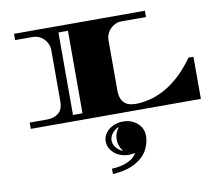

<svg xmlns="http://www.w3.org/2000/svg" viewBox="-104 -774 1458 1293"><g transform="rotate(-10 624.5 -127.0)"><path d="M73 0V-43H193Q238 -43 269.5 -67Q301 -91 301 -151V-497Q301 -527 286.5 -552Q272 -577 247.5 -592Q223 -607 193 -607H73V-650H968V-607H801Q771 -607 746.5 -592Q722 -577 707 -552Q692 -527 692 -497V-151Q692 -122 701.5 -97Q711 -72 734.5 -57.5Q758 -43 801 -43Q838 -43 885 -53Q932 -63 985 -89.5Q1038 -116 1093 -164Q1148 -212 1202 -288H1236V0ZM369 -43H434V-607H369ZM565 396V359Q589 359 623.5 352Q658 345 690 327.5Q722 310 736 281Q717 287 693 287Q655 287 623.5 271.5Q592 256 573.5 229.5Q555 203 555 172Q555 140 573.5 114.5Q592 89 623.5 74Q655 59 693 59Q731 59 761.5 74.5Q792 90 810.5 117Q829 144 829 180Q829 229 804 276Q779 323 721 356Q663 389 565 396ZM655 253 657 250Q645 236 637.5 215.5Q630 195 630 172Q630 149 637.5 128.5Q645 108 657 94L655 91Q629 103 612 125Q595 147 595 172Q595 197 612 219Q629 241 655 253Z"/></g></svg>

Font: Diplomata SC
Style: Regular
Weight: 400
Designer: Eduardo Rodriguez Tunni
Foundry: Eduardo Rodriguez Tunni
Version: Version 1.002; ttfautohint (v1.8.4.7-5d5b);gftools[0.9.23]